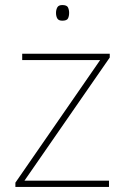

<svg xmlns="http://www.w3.org/2000/svg" viewBox="-20 -741 496 761"><path d="M412 0H41V-17L377 -503H68V-528H415V-513L77 -25H412ZM227 -721Q245 -721 249.5 -711.5Q254 -702 254 -690Q254 -677 249.5 -668Q245 -659 227 -659Q212 -659 207 -668Q202 -677 202 -690Q202 -702 207 -711.5Q212 -721 227 -721Z"/></svg>

Font: Noto Sans Gujarati Thin
Style: Regular
Weight: 100
Designer: Jelle Bosma - Monotype Design Team, Universal Thirst
Foundry: Monotype Imaging Inc.
Version: Version 2.106; ttfautohint (v1.8.4.7-5d5b)